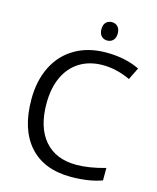

<svg xmlns="http://www.w3.org/2000/svg" viewBox="-131 -990 894 1090"><g transform="rotate(15 315.5 -444.5)"><path d="M390 -791Q411 -791 424.5 -805Q438 -819 438 -845Q438 -871 424.5 -885Q411 -899 390 -899Q369 -899 355.5 -885.5Q342 -872 342 -845Q342 -819 355.5 -805Q369 -791 390 -791ZM566 -612 601 -683Q516 -724 405 -724Q299 -724 222 -679Q144 -634 102.5 -551Q61 -468 61 -358Q61 -182 146.5 -86Q232 10 390 10Q497 10 573 -18V-91Q477 -64 403 -64Q282 -64 216 -140.5Q150 -217 150 -357Q150 -447 180.5 -513Q211 -579 268.5 -614.5Q326 -650 404 -650Q484 -650 566 -612Z"/></g></svg>

Font: OpenSansMMV
Style: Regular
Weight: 400
Designer: Steve Matteson
Foundry: Ascender Corporation
Version: Version 4.000